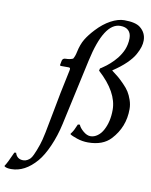

<svg xmlns="http://www.w3.org/2000/svg" viewBox="-197 -770 842 1073"><g transform="rotate(10 224.0 -233.5)"><path d="M181.2 -66.9Q166 2 139.9 61.3Q113.8 120.6 84.5 154.8Q19 231 -58.6 231Q-85.9 231 -97.2 222.2L-97.7 219.2Q-84.5 200.7 -56.6 137.2L-46.9 136.2Q-36.6 170.9 -1 170.9Q11.2 170.9 21.5 165.3Q31.7 159.7 38.6 152.6Q45.4 145.5 53 129.4Q60.5 113.3 64.5 102.5L77.1 67.9Q85.4 44.4 95.2 -3.4Q105 -51.3 118.2 -123Q131.3 -194.8 139.6 -235.8L167.5 -369.1Q169.4 -378.4 167.5 -381.6Q165.5 -384.8 158.7 -384.8H116.7Q109.9 -384.8 109.9 -390.1L114.7 -415Q118.2 -429.2 135.3 -429.2Q157.7 -429.2 175.8 -437Q185.5 -452.6 190.4 -477.1Q199.7 -521.5 217.8 -551.8Q235.8 -581.5 266.1 -613.8Q303.2 -653.8 343.8 -675.8Q385.3 -698.2 420.4 -698.2Q484.4 -698.2 511.2 -676.8Q546.4 -648.9 546.4 -604.5Q546.4 -587.4 540.8 -568.4Q535.2 -549.3 521.2 -523.9Q507.3 -498.5 477.1 -469Q446.8 -439.5 403.3 -411.1L402.8 -409.2L440.4 -379.9Q454.1 -368.2 474.6 -347.4Q495.1 -326.7 506.3 -308.6Q517.6 -290.5 526.4 -265.1Q535.2 -239.7 535.2 -213.4Q535.2 -111.8 466.8 -38.1Q422.4 9.8 337.9 9.8Q305.7 9.8 275.4 -0.5Q245.1 -10.7 234.9 -18.1L234.4 -21Q239.7 -27.8 244.1 -34.9Q248.5 -42 251 -46.9L257.8 -62L265.6 -79.1L276.9 -80.1Q282.7 -63.5 304.2 -45.2Q325.7 -26.9 345.7 -26.9Q366.7 -26.9 385.7 -40.8Q404.8 -54.7 417 -78.1Q442.9 -126.5 442.9 -192.9Q442.9 -293.9 330.1 -396L333 -409.2L339.8 -413.1L351.6 -421.4L367.2 -432.6Q377 -440.4 385.3 -447.8Q393.6 -455.1 404.1 -465.8Q414.6 -476.6 422.9 -487.1Q431.2 -497.6 439.7 -511.5Q448.2 -525.4 453.9 -539.3Q459.5 -553.2 462.9 -569.8Q466.3 -586.4 466.3 -603.5Q466.3 -631.8 450.4 -647.5Q434.6 -663.1 404.3 -663.1Q311.5 -663.1 263.2 -441.9Z"/></g></svg>

Font: Linux Biolinum G
Style: Italic
Weight: 400
Italic angle: -12°
Designer: Philipp H. Poll
Foundry: Philipp H. Poll
Version: Version 0.5.1